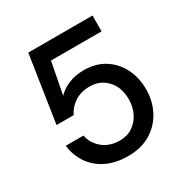

<svg xmlns="http://www.w3.org/2000/svg" viewBox="-164 -834 944 979"><g transform="rotate(-30 308.0 -344.0)"><path d="M315 12Q241 12 187 -14.5Q133 -41 101.5 -87.5Q70 -134 63 -193H167Q177 -143 217 -110.5Q257 -78 316 -78Q360 -78 392 -99.5Q424 -121 442 -157Q460 -193 460 -238Q460 -309 420 -351.5Q380 -394 319 -394Q267 -394 230 -369.5Q193 -345 176 -308H75L135 -700H513V-607H215L179 -420Q202 -446 242.5 -463.5Q283 -481 334 -481Q405 -481 456 -448.5Q507 -416 534.5 -361Q562 -306 562 -239Q562 -169 532 -112Q502 -55 446.5 -21.5Q391 12 315 12Z"/></g></svg>

Font: Ultramarine Medium
Style: Regular
Weight: 500
Designer: Colophon Foundry, Jonny Pinhorn
Foundry: Colophon Foundry
Version: Version 1.200; ttfautohint (v1.8.3)